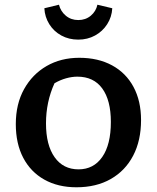

<svg xmlns="http://www.w3.org/2000/svg" viewBox="-20 -784 665 814"><path d="M304 10Q226 10 168 -22.5Q110 -55 78.5 -115Q47 -175 47 -258Q47 -343 82 -406Q117 -469 177.5 -504Q238 -539 316 -539Q396 -539 455 -507Q514 -475 546 -415.5Q578 -356 578 -275Q578 -188 544.5 -124Q511 -60 449.5 -25Q388 10 304 10ZM313 -66Q377 -66 413.5 -118.5Q450 -171 450 -267Q450 -359 413.5 -409Q377 -459 308 -459Q285 -459 260 -452Q235 -445 211 -431Q175 -352 175 -261Q175 -169 211.5 -117.5Q248 -66 313 -66ZM312 -616Q272 -616 240 -633.5Q208 -651 189 -681.5Q170 -712 168 -749L230 -764Q237 -736 259 -717.5Q281 -699 312 -699Q343 -699 365 -717.5Q387 -736 393 -764L456 -749Q454 -712 434.5 -681.5Q415 -651 383 -633.5Q351 -616 312 -616Z"/></svg>

Font: Piazzolla SC SemiBold
Style: Regular
Weight: 600
Designer: Juan Pablo del Peral
Foundry: Huerta Tipografica
Version: Version 1.330